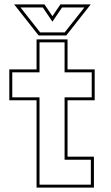

<svg xmlns="http://www.w3.org/2000/svg" viewBox="-20 -857 508 877"><path d="M147 0V-399H22.5V-540H147V-677H288.5V-540H412.5V-399H288.5V-141.5H409V0ZM160.5 -13.5H395V-127.5H275V-412.5H399V-526.5H275V-663.5H160.5V-526.5H36V-412.5H160.5ZM156.5 -695 44.5 -837H183L219.5 -783L256 -837H394.5L282.5 -695ZM163.5 -709H275.5L365.5 -823H263.5L219.5 -758L175.5 -823H73.5Z"/></svg>

Font: Tourney Thin Thin
Style: Regular
Weight: 250
Version: Version 1.015